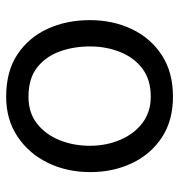

<svg xmlns="http://www.w3.org/2000/svg" viewBox="-0 -554 563 602"><g transform="rotate(-90 281.0 -252.5)"><path d="M279.3 8.8Q204.4 8.8 151.6 -26Q98.9 -60.8 70.9 -119.6Q42.9 -178.4 42.9 -250.2Q42.9 -324 72.1 -383.7Q101.3 -443.4 154.6 -478.8Q207.8 -514.2 279.3 -514.2Q358.9 -514.2 411.9 -478.9Q464.9 -443.6 492.2 -384.2Q519.4 -324.8 519.4 -252.1Q519.4 -179.6 491.3 -120.4Q463.2 -61.2 409.7 -26.2Q356.3 8.8 279.3 8.8ZM279.1 -444.2Q228.7 -444.2 194.5 -417.1Q160.4 -390 142.9 -346.4Q125.4 -302.7 125.4 -251.4Q125.4 -201.2 143.8 -157.3Q162.2 -113.4 196.7 -87.1Q231.3 -60.8 279.5 -60.8Q332.4 -60.8 367.3 -87Q402.1 -113.2 419.5 -157Q436.9 -200.7 436.9 -251Q436.9 -302.3 421.2 -346Q405.4 -389.8 371 -417Q336.6 -444.2 279.1 -444.2Z"/></g></svg>

Font: Hind Variable Light
Style: Regular
Weight: 300
Designer: Manushi Parikh, Satya Rajpurohit
Foundry: Indian Type Foundry
Version: Version 3.000